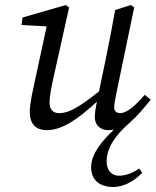

<svg xmlns="http://www.w3.org/2000/svg" viewBox="-20 -507 622 767"><path d="M167 13C239 13 314 -48 413 -144V-172C313 -91 264 -55 216 -55C192 -55 178 -69 178 -98C178 -120 184 -153 193 -194L256 -477L243 -487L70 -437L66 -407L178 -401L171 -423L120 -187C112 -147 99 -97 99 -60C99 -5 130 13 167 13ZM344 162C344 210 376 240 433 240C477 240 522 212 548 183L536 166C513 183 481 195 456 195C427 195 406 176 406 137C406 76 453 23 494 -13C530 -45 557 -77 582 -109L558 -128C516 -80 486 -55 459 -55C447 -55 436 -63 436 -77C436 -89 440 -110 445 -135L516 -477L503 -487L440 -467C429 -403 416 -338 403 -274L369 -110C360 -69 359 -52 359 -38C359 -4 385 13 412 13C420 13 428 12 435 11C388 56 344 106 344 162Z"/></svg>

Font: Source Serif Variable
Style: Italic
Weight: 389
Italic angle: -12°
Designer: Frank Grießhammer
Foundry: Adobe Systems Incorporated
Version: Version 3.001;hotconv 1.0.111;makeotfexe 2.5.65597